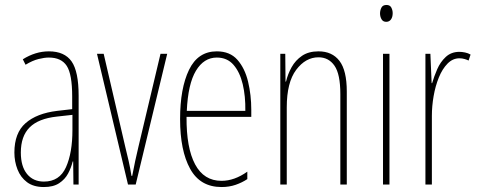

<svg xmlns="http://www.w3.org/2000/svg" viewBox="-20 -744 1926 774"><path d="M177 -537Q240 -537 268.5 -496.5Q297 -456 297 -358V0H276L275 -93H273Q267 -68 254.5 -44.5Q242 -21 218.5 -5.5Q195 10 157 10Q115 10 89 -9.5Q63 -29 50.5 -61Q38 -93 38 -129Q38 -208 83 -247.5Q128 -287 210 -297L271 -304V-355Q271 -445 249 -478.5Q227 -512 177 -512Q159 -512 135 -506Q111 -500 83 -483L72 -505Q123 -537 177 -537ZM209 -274Q135 -266 99.5 -230.5Q64 -195 64 -129Q64 -73 89 -42.5Q114 -12 157 -12Q220 -12 246 -70Q272 -128 272 -220V-281Z M496 0 371 -527H398L485 -152Q492 -124 498.5 -95.5Q505 -67 510 -35H513Q519 -66 525 -95Q531 -124 538 -152L627 -527H654L527 0Z M854 -537Q907 -537 937 -503Q967 -469 980 -415Q993 -361 993 -301V-273H732Q731 -148 766.5 -81.5Q802 -15 873 -15Q925 -15 977 -52V-22Q956 -8 930 1Q904 10 873 10Q787 10 746.5 -63.5Q706 -137 706 -264Q706 -388 742 -462.5Q778 -537 854 -537ZM854 -512Q802 -512 770 -459Q738 -406 733 -297H969Q970 -356 958.5 -404.5Q947 -453 921.5 -482.5Q896 -512 854 -512Z M1264 -537Q1319 -537 1348.5 -498.5Q1378 -460 1378 -375V0H1352V-365Q1352 -445 1328.5 -479Q1305 -513 1264 -513Q1212 -513 1174 -462.5Q1136 -412 1136 -311V0H1110V-527H1130L1131 -415H1133Q1140 -445 1155.5 -473Q1171 -501 1197.5 -519Q1224 -537 1264 -537Z M1538 -724Q1552 -724 1557.5 -713.5Q1563 -703 1563 -691Q1563 -675 1556 -665.5Q1549 -656 1537 -656Q1524 -656 1518 -666.5Q1512 -677 1512 -690Q1512 -702 1517.5 -713Q1523 -724 1538 -724ZM1550 -527V0H1524V-527Z M1832 -535Q1842 -535 1854.5 -532.5Q1867 -530 1877 -524L1869 -500Q1863 -503 1853 -506Q1843 -509 1832 -509Q1805 -509 1784 -487.5Q1763 -466 1749 -431.5Q1735 -397 1728 -356.5Q1721 -316 1721 -277V0H1695V-527H1715L1720 -409H1722Q1730 -436 1742.5 -465Q1755 -494 1777 -514.5Q1799 -535 1832 -535Z"/></svg>

Font: Noto Sans Lao UI ExtCond Thin
Style: Regular
Weight: 100
Width: 2
Designer: Monotype Design Team
Foundry: Monotype Imaging Inc.
Version: Version 2.000; ttfautohint (v1.8.4.7-5d5b)